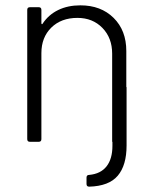

<svg xmlns="http://www.w3.org/2000/svg" viewBox="-20 -531 572 719"><path d="M454 -204V14Q454 88 421 127Q388 166 314 168Q304 168 304 158V134Q304 124 314 124Q357 120 379 92Q401 64 401 15V2V0H400V-330Q400 -389 363.5 -426.5Q327 -464 270 -464Q209 -464 172 -427.5Q135 -391 135 -332V-10Q135 0 125 0H92Q82 0 82 -10V-494Q82 -504 92 -504H125Q135 -504 135 -494V-444Q135 -441 137 -440.5Q139 -440 140 -443Q162 -476 198 -493.5Q234 -511 281 -511Q358 -511 405.5 -464Q453 -417 453 -340V-206Z"/></svg>

Font: Barlow Light
Style: Regular
Weight: 300
Designer: Jeremy Tribby
Foundry: Tribby Type
Version: Version 1.422